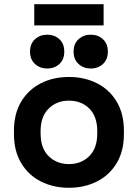

<svg xmlns="http://www.w3.org/2000/svg" viewBox="-20 -874 652 908"><path d="M46 -240V-256Q46 -336 80 -393Q114 -450 173 -480Q232 -510 306 -510Q380 -510 439 -480Q498 -450 532 -393Q566 -336 566 -256V-240Q566 -160 532 -103Q498 -46 439 -16Q380 14 306 14Q232 14 173 -16Q114 -46 80 -103Q46 -160 46 -240ZM440 -243V-253Q440 -323 402.5 -360.5Q365 -398 306 -398Q248 -398 210 -360.5Q172 -323 172 -253V-243Q172 -173 210 -135.5Q248 -98 306 -98Q364 -98 402 -135.5Q440 -173 440 -243ZM328 -630Q328 -667 351.5 -688.5Q375 -710 409 -710Q444 -710 467 -688.5Q490 -667 490 -630Q490 -593 467 -571.5Q444 -550 409 -550Q375 -550 351.5 -571.5Q328 -593 328 -630ZM122 -630Q122 -667 145.5 -688.5Q169 -710 203 -710Q238 -710 261 -688.5Q284 -667 284 -630Q284 -593 261 -571.5Q238 -550 203 -550Q169 -550 145.5 -571.5Q122 -593 122 -630ZM142 -754V-854H470V-754Z"/></svg>

Font: Space 7353
Style: Regular
Weight: 400
Designer: Christine Claussen + Ruben Lyon  (Space 7353)
Version: Version 1.000;FEAKit 1.0